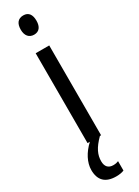

<svg xmlns="http://www.w3.org/2000/svg" viewBox="-254 -755 719 994"><g transform="rotate(-30 105.5 -257.5)"><path d="M107 -739C76 -739 59 -719 59 -681C59 -645 77 -624 107 -624C137 -624 153 -645 153 -681C153 -718 138 -739 107 -739ZM79 117C79 79 94 45 139 0H146V-537H65V0H79C37 39 12 86 12 131C12 192 44 224 108 224C128 224 144 221 155 216V160C148 163 139 166 124 166C95 166 79 149 79 117Z"/></g></svg>

Font: Noto Sans Gujarati UI ExtraCondensed
Style: Regular
Weight: 400
Width: 2
Designer: Jelle Bosma - Monotype Design Team, Universal Thirst
Foundry: Monotype Imaging Inc.
Version: Version 2.106